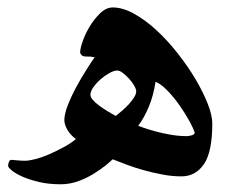

<svg xmlns="http://www.w3.org/2000/svg" viewBox="-20 -511 637 510"><path d="M543.9 -182.6Q543.9 -107.4 521.7 -75Q499.5 -42.5 461.9 -42.5Q438 -42.5 413.1 -47.1Q388.2 -51.8 364 -58.3Q339.8 -64.9 318.1 -73Q296.4 -81.1 279.3 -87.9Q273.4 -82 259.8 -71Q246.1 -60.1 227.8 -48.8Q209.5 -37.6 187.3 -29.5Q165 -21.5 141.1 -21.5Q109.4 -21.5 83.7 -27.6Q58.1 -33.7 39.8 -41.7Q21.5 -49.8 11.5 -58.1Q1.5 -66.4 1.5 -70.8Q1.5 -74.7 3.7 -80.6Q5.9 -86.4 10.3 -86.4Q12.7 -86.4 24.4 -85.2Q36.1 -84 46.4 -84Q57.1 -84 75 -88.6Q92.8 -93.3 112.1 -101.8Q131.3 -110.4 150.1 -120.6Q168.9 -130.9 181.6 -141.6Q166 -153.3 158.4 -167.2Q150.9 -181.2 150.9 -191.9Q150.9 -208 160.2 -231.7Q169.4 -255.4 182.6 -279.8Q195.8 -304.2 209.5 -325.7Q223.1 -347.2 231.4 -358.9Q224.1 -360.4 220.5 -360.6Q216.8 -360.8 210 -360.8Q200.2 -360.8 196.5 -364.7Q192.9 -368.7 192.9 -372.1Q192.9 -382.3 200 -402.3Q207 -422.4 219 -441.9Q231 -461.4 246.6 -476.3Q262.2 -491.2 279.8 -491.2Q306.2 -491.2 336.4 -474.4Q366.7 -457.5 396 -430.4Q425.3 -403.3 452.1 -369.1Q479 -335 499.3 -300.8Q519.5 -266.6 531.7 -235.6Q543.9 -204.6 543.9 -182.6ZM497.1 -158.7Q493.7 -170.4 482.7 -190.2Q471.7 -210 457 -231Q442.4 -252 425.3 -269.8Q408.2 -287.6 393.1 -293.9Q387.7 -257.3 375.5 -228Q363.3 -198.7 347.2 -176.8Q350.6 -175.3 362.8 -171.1Q375 -167 392.8 -162.1Q410.6 -157.2 432.6 -153.3Q454.6 -149.4 477.1 -149.4Q480.5 -149.4 488.5 -151.4Q496.6 -153.3 497.1 -158.7ZM341.8 -268.6Q341.8 -274.4 336.2 -283.9Q330.6 -293.5 322.8 -302Q314.9 -310.5 306.4 -317.1Q297.9 -323.7 291.5 -323.7Q282.7 -323.7 270.5 -316.9Q258.3 -310.1 247.1 -300.3Q235.8 -290.5 228 -279.3Q220.2 -268.1 220.2 -259.3Q220.2 -252.9 226.8 -245.4Q233.4 -237.8 243.4 -230.5Q253.4 -223.1 264.9 -216.1Q276.4 -209 287.6 -203.1Q295.9 -209.5 305.4 -217.8Q314.9 -226.1 323 -235.1Q331.1 -244.1 336.4 -252.7Q341.8 -261.2 341.8 -268.6Z"/></svg>

Font: Accordance
Style: Bold
Weight: 700
Version: Version 1.2 (build January 31, 2020) Miklal Software Solutio